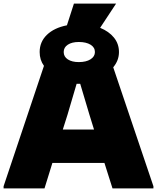

<svg xmlns="http://www.w3.org/2000/svg" viewBox="-25 -1050 875 1070"><path d="M-5 -12 220 -683Q196 -716 196 -760Q196 -817 236.5 -856Q277 -895 348 -909L387 -1030H622L533 -895Q582 -875 610 -840.5Q638 -806 638 -760Q638 -713 606 -675L830 -12V0H602L557 -142H267L223 0H-5ZM414 -704Q455 -704 479.5 -719.5Q504 -735 504 -760Q504 -786 479.5 -801Q455 -816 414 -816Q376 -816 353 -801Q330 -786 330 -760Q330 -734 353 -719Q376 -704 414 -704ZM499 -328 473 -412 422 -583H402L351 -410L325 -328Z"/></svg>

Font: Encode Sans Wide
Style: Black
Weight: 900
Designer: Pablo Impallari, Andres Torresi
Foundry: Pablo Impallari, Andres Torresi
Version: Version 1.000; ttfautohint (v1.00) -l 8 -r 50 -G 200 -x 14 -